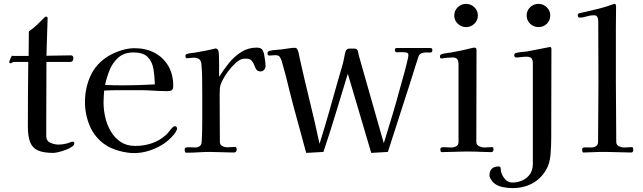

<svg xmlns="http://www.w3.org/2000/svg" viewBox="-20 -787 3323 992"><path d="M364 -46Q364 -37 350.5 -28Q337 -19 318 -12Q299 -5 281.5 -1Q264 3 256 3Q204 3 175.5 -10Q147 -23 135.5 -53Q124 -83 124 -134Q124 -217 124.5 -300.5Q125 -384 126 -467H54Q47 -467 42.5 -463.5Q38 -460 33 -460Q28 -460 28 -467Q28 -471 33.5 -483Q39 -495 41 -499Q44 -498 50 -498H128L129 -625Q152 -640 171 -658.5Q190 -677 209 -696Q211 -698 213 -699.5Q215 -701 217 -701Q226 -701 226 -694L220 -499Q252 -499 283.5 -500Q315 -501 346 -501Q359 -501 359 -486Q359 -467 342 -467H220Q220 -391 219.5 -314.5Q219 -238 219 -161V-84Q219 -59 240 -49.5Q261 -40 281 -40Q309 -40 336 -49Q339 -51 345 -53Q351 -55 354 -55Q364 -55 364 -46Z M780 -351Q779 -392 773 -429.5Q767 -467 744 -491.5Q721 -516 669 -516Q622 -516 592.5 -490.5Q563 -465 547 -426.5Q531 -388 523 -348Q548 -347 572 -346.5Q596 -346 620 -346Q660 -346 700 -347.5Q740 -349 780 -351ZM895 -122Q895 -117 893 -116Q890 -106 878.5 -92Q867 -78 853 -65.5Q839 -53 830 -47Q797 -24 755.5 -10Q714 4 673 4Q639 4 597.5 -7Q556 -18 527 -37Q471 -74 445 -134Q419 -194 419 -259Q419 -333 448 -396Q477 -459 541 -498Q570 -515 606 -526.5Q642 -538 675 -538Q734 -538 779 -514Q824 -490 849.5 -446.5Q875 -403 875 -343Q875 -326 867.5 -321Q860 -316 845 -316Q825 -316 805 -317Q785 -318 765 -319Q737 -321 709.5 -321Q682 -321 654 -321Q620 -321 586 -321Q552 -321 518 -319Q517 -303 516 -288Q515 -273 515 -257Q515 -220 524 -180.5Q533 -141 553 -107.5Q573 -74 604 -53.5Q635 -33 679 -33Q724 -33 765 -47Q806 -61 840 -92Q849 -101 856.5 -111.5Q864 -122 873 -130Q878 -135 884 -135Q889 -135 892 -131Q895 -127 895 -122Z M1352 -445Q1352 -435 1344.5 -426.5Q1337 -418 1326 -418Q1311 -418 1304.5 -428Q1298 -438 1293.5 -451Q1289 -464 1280 -474Q1271 -484 1250 -484Q1246 -484 1242.5 -484Q1239 -484 1235 -483Q1218 -480 1198 -462Q1178 -444 1159.5 -419.5Q1141 -395 1129 -371Q1117 -347 1116 -331Q1115 -315 1115 -299.5Q1115 -284 1115 -269Q1115 -215 1115.5 -161Q1116 -107 1116 -54Q1116 -39 1128.5 -32.5Q1141 -26 1154 -26Q1164 -26 1174 -27Q1184 -28 1194 -28Q1199 -28 1201 -23.5Q1203 -19 1203 -15Q1203 1 1187 1Q1157 1 1127 -0.5Q1097 -2 1067 -2Q1036 -2 1004.5 0Q973 2 941 2Q937 2 935.5 -4Q934 -10 934 -14Q934 -24 942 -25Q953 -27 965 -26Q977 -25 987 -25Q1002 -25 1011.5 -31.5Q1021 -38 1022 -54Q1024 -86 1024.5 -119Q1025 -152 1025 -185V-282Q1024 -325 1024.5 -367.5Q1025 -410 1021 -452Q1020 -472 1010 -480.5Q1000 -489 980 -489Q972 -489 963.5 -487.5Q955 -486 946 -486Q938 -486 938 -498Q938 -505 945 -508Q955 -511 966 -512.5Q977 -514 987 -515Q1014 -520 1041 -525Q1068 -530 1095 -537Q1104 -534 1108 -526Q1110 -522 1111 -504Q1112 -486 1112 -462.5Q1112 -439 1112 -418.5Q1112 -398 1112 -390Q1134 -425 1162 -460Q1190 -495 1226 -518Q1262 -541 1307 -541Q1331 -541 1338 -526Q1345 -511 1347 -491Q1349 -480 1350.5 -468Q1352 -456 1352 -445Z M2214 -528Q2214 -515 2201.5 -515.5Q2189 -516 2181 -516Q2169 -516 2158.5 -512.5Q2148 -509 2143 -497Q2139 -486 2135.5 -474Q2132 -462 2128 -451L2093 -340L1984 -2L1898 3Q1868 -100 1837.5 -202Q1807 -304 1777 -406Q1746 -305 1715.5 -204Q1685 -103 1651 -2L1562 3Q1541 -77 1518.5 -157Q1496 -237 1476 -317Q1467 -355 1457 -394Q1447 -433 1436 -470Q1432 -484 1425.5 -493Q1419 -502 1402 -502Q1395 -502 1387.5 -501Q1380 -500 1372 -500Q1362 -500 1362 -512Q1362 -521 1372 -524Q1386 -528 1404 -529Q1422 -530 1437 -532Q1454 -534 1471 -537Q1488 -540 1504 -540Q1513 -540 1517.5 -529.5Q1522 -519 1524.5 -506.5Q1527 -494 1528 -488Q1553 -376 1580 -266Q1607 -156 1631 -44Q1657 -127 1680.5 -209.5Q1704 -292 1727 -374Q1734 -399 1741.5 -423.5Q1749 -448 1755 -473Q1758 -485 1760 -498Q1762 -511 1766 -523Q1771 -536 1785.5 -536Q1800 -536 1810 -536Q1827 -536 1829.5 -521.5Q1832 -507 1836 -493Q1868 -381 1899.5 -269.5Q1931 -158 1963 -47Q1986 -121 2008 -194.5Q2030 -268 2050 -343Q2060 -378 2070 -414.5Q2080 -451 2088 -487Q2089 -492 2089.5 -496.5Q2090 -501 2090 -505Q2090 -514 2077 -516Q2064 -518 2050 -517.5Q2036 -517 2031 -517Q2020 -517 2020 -528Q2020 -539 2030 -539H2203Q2214 -539 2214 -528Z M2530 -15Q2530 -10 2527 -5.5Q2524 -1 2519 -1Q2491 -1 2463.5 -2.5Q2436 -4 2407 -4H2380Q2350 -4 2320.5 -2.5Q2291 -1 2262 -1Q2258 -1 2256.5 -6Q2255 -11 2255 -14Q2255 -19 2256 -21.5Q2257 -24 2262 -25Q2267 -27 2273.5 -26.5Q2280 -26 2286 -26Q2293 -26 2299 -25.5Q2305 -25 2312 -25Q2326 -25 2337.5 -31.5Q2349 -38 2349 -54V-454Q2349 -471 2343 -480.5Q2337 -490 2318 -490Q2304 -490 2289.5 -488.5Q2275 -487 2261 -485Q2253 -485 2253 -494Q2253 -504 2261 -507Q2273 -511 2286.5 -512.5Q2300 -514 2312 -516Q2340 -521 2368 -527Q2396 -533 2423 -540Q2426 -541 2431 -541Q2442 -541 2442 -529Q2442 -411 2441.5 -292Q2441 -173 2441 -54Q2441 -38 2455.5 -31.5Q2470 -25 2483 -25Q2493 -25 2503.5 -26Q2514 -27 2524 -27Q2528 -27 2529 -22Q2530 -17 2530 -15ZM2449 -707Q2449 -682 2431 -664.5Q2413 -647 2388 -647Q2363 -647 2345 -664.5Q2327 -682 2327 -707Q2327 -732 2345 -749.5Q2363 -767 2388 -767Q2413 -767 2431 -749.5Q2449 -732 2449 -707Z M2828 -72Q2828 -36 2824.5 10Q2821 56 2803 88Q2775 137 2729.5 161Q2684 185 2628 185Q2604 185 2577 179.5Q2550 174 2531 158Q2524 151 2516.5 140Q2509 129 2509 119Q2509 96 2521.5 84.5Q2534 73 2556 73Q2567 73 2567 84Q2567 108 2584 132Q2601 156 2627 156Q2671 156 2702 130.5Q2733 105 2733 59V-459Q2733 -478 2726 -486Q2719 -494 2699 -494Q2686 -494 2672.5 -492Q2659 -490 2645 -490Q2643 -490 2640 -493.5Q2637 -497 2637 -499Q2637 -504 2638.5 -508Q2640 -512 2645 -513Q2653 -516 2672.5 -518Q2692 -520 2702 -521Q2731 -526 2759 -532Q2787 -538 2815 -543Q2817 -543 2819 -543.5Q2821 -544 2822 -544Q2829 -544 2829 -534ZM2823 -707Q2823 -682 2805.5 -664.5Q2788 -647 2762 -647Q2737 -647 2719 -664.5Q2701 -682 2701 -707Q2701 -732 2719 -749.5Q2737 -767 2762 -767Q2787 -767 2805 -749.5Q2823 -732 2823 -707Z M3252 -13Q3252 -8 3249.5 -3.5Q3247 1 3241 1Q3210 1 3178 -0.5Q3146 -2 3114 -2H3079Q3058 -2 3037 -0.5Q3016 1 2995 1Q2991 1 2989.5 -2.5Q2988 -6 2988 -9Q2988 -12 2988 -15Q2988 -18 2989 -21Q2991 -25 3000.5 -25.5Q3010 -26 3020.5 -25.5Q3031 -25 3034 -25Q3048 -25 3059 -31.5Q3070 -38 3070 -54Q3070 -131 3071 -207.5Q3072 -284 3072 -360Q3072 -438 3071.5 -516.5Q3071 -595 3071 -673Q3071 -680 3070 -688.5Q3069 -697 3064 -702Q3060 -707 3056 -707.5Q3052 -708 3046 -708Q3028 -708 3010.5 -702Q2993 -696 2976 -696Q2965 -696 2965 -709Q2965 -717 2977.5 -720Q2990 -723 2997 -724Q3032 -732 3073 -742Q3114 -752 3147 -765Q3149 -765 3151 -766Q3153 -767 3154 -767Q3160 -767 3161.5 -763Q3163 -759 3163 -754Q3163 -726 3162.5 -698.5Q3162 -671 3162 -643V-363Q3162 -286 3163 -208.5Q3164 -131 3164 -54Q3164 -38 3177.5 -31.5Q3191 -25 3204 -25Q3215 -25 3225 -26Q3235 -27 3245 -27Q3250 -27 3251 -21.5Q3252 -16 3252 -13Z"/></svg>

Font: Kaisei Opti
Style: Regular
Weight: 400
Designer: Font-Kai, 金井和夫
Foundry: KAZUO KANAI
Version: Version 5.003